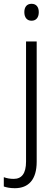

<svg xmlns="http://www.w3.org/2000/svg" viewBox="-56 -750 294 1010"><path d="M72 -686C72 -658 86 -641 110 -641C134 -641 148 -658 148 -686C148 -713 135 -730 110 -730C85 -730 72 -713 72 -686ZM22 240C94 240 137 195 137 101V-532H81V100C81 163 58 191 16 191C-3 191 -20 188 -36 182V231C-22 236 -3 240 22 240Z"/></svg>

Font: Noto Sans Telugu SemiCondensed Light
Style: Regular
Weight: 300
Width: 4
Designer: Jelle Bosma - Monotype Design Team
Foundry: Monotype Imaging Inc.
Version: Version 2.005